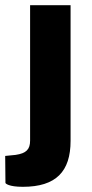

<svg xmlns="http://www.w3.org/2000/svg" viewBox="-60 -550 353 740"><path d="M212 -530H56V-8C56 25 42 41 0 47L-40 51L-39 155C-39 157 -27 170 28 170C156 170 212 111 212 -7Z"/></svg>

Font: Cheyenne Sans
Style: Bold
Weight: 700
Designer: The Public Sans project authors (U.S. Web Design System), Libre Franklin designed by Pablo Impallari and Rodrigo Fuenzal
Foundry: The Cheyenne Sans Project Authors
Version: Version 2.007